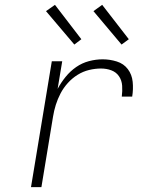

<svg xmlns="http://www.w3.org/2000/svg" viewBox="-20 -773 640 793"><path d="M108 0 194 -520H237L218 -406Q232 -432 251 -455.5Q270 -479 294.5 -496Q319 -513 347.5 -520.5Q376 -528 404 -528Q434 -528 462.5 -519Q491 -510 508 -487.5Q525 -465 528 -435Q531 -405 526 -374H483Q486 -397 484.5 -419Q483 -441 471.5 -458Q460 -475 440 -482.5Q420 -490 397 -490Q373 -490 348 -484Q323 -478 300.5 -464Q278 -450 260 -430Q242 -410 230 -387Q218 -364 210.5 -340Q203 -316 199 -291L151 0ZM482 -589 366 -727 402 -753 512 -611ZM287 -589 170 -727 207 -753 316 -611Z"/></svg>

Font: Iosevka SS04 XLt Ex
Style: Italic
Weight: 200
Width: 7
Italic angle: -9°
Monospace: yes
Designer: Belleve Invis
Foundry: Belleve Invis
Version: Version 19.0.0; ttfautohint (v1.8.4)